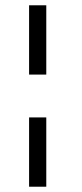

<svg xmlns="http://www.w3.org/2000/svg" viewBox="-20 -706 309 726"><path d="M90 -686V-424H155V-686H90ZM90 -262V0H155V-262H90Z"/></svg>

Font: ChivoLight
Style: Regular
Weight: 300
Designer: Hector Gatti
Foundry: Omnibus-Type
Version: Version 1.004;PS 001.004;hotconv 1.0.88;makeotf.lib2.5.64775